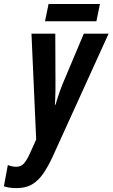

<svg xmlns="http://www.w3.org/2000/svg" viewBox="-96 -716 572 976"><path d="M-11.2 240.2Q-31.2 240.2 -47.4 237.8Q-63.5 235.4 -76.2 231L-56.2 123Q-44.9 127.4 -34.2 129.6Q-23.4 131.8 -14.2 131.8Q10.7 131.8 25.4 115.2Q40 98.6 54.2 67.9L87.9 -6.8L64 -544.9H185.1L186 -288.1Q186 -271 185.8 -253.4Q185.5 -235.8 184.8 -218.3Q184.1 -200.7 183.1 -183.1H186Q191.4 -201.7 197.5 -220.7Q203.6 -239.7 209.7 -256.3Q215.8 -272.9 220.2 -284.2L330.1 -544.9H456.1L170.9 82Q149.4 128.4 125.5 164.1Q101.6 199.7 69.1 220Q36.6 240.2 -11.2 240.2ZM132.8 -607.9 150.9 -695.8H412.1L394 -607.9Z"/></svg>

Font: Open Sans Condensed
Style: Italic
Weight: 400
Width: 3
Italic angle: -12°
Designer: Monotype Design Team
Foundry: Monotype Imaging Inc.
Version: Version 3.000